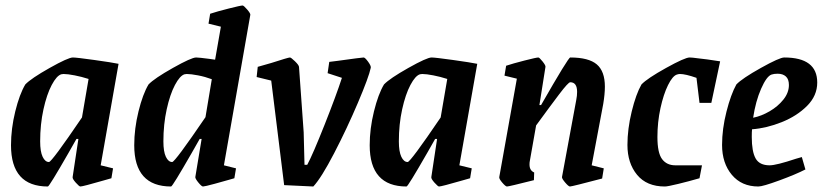

<svg xmlns="http://www.w3.org/2000/svg" viewBox="-20 -669 2991 698"><path d="M346 -68 391 -57 385 -21Q382 -20 374.5 -18Q367 -16 357 -13Q281 9 272 9Q268 9 255.5 -5Q243 -19 244 -25L265 -164H258L229 -113Q159 9 154 9Q20 9 20 -141Q20 -201 35.5 -264Q51 -327 72 -362Q93 -384 160.5 -422Q228 -460 245 -460Q258 -460 322.5 -451Q387 -442 411 -437ZM278 -242 302 -382Q277 -390 251.5 -395Q226 -400 211 -400L203 -399Q186 -394 168 -360Q150 -326 138 -271.5Q126 -217 126 -155Q126 -118 135 -99Q144 -80 158 -80Q168 -80 278 -242Z M890 -615 794 -68 838 -57 832 -21 811 -15Q798 -11 761 -1Q724 9 718 9Q713 9 701.5 -5Q690 -19 690 -25L713 -164H706L677 -113Q607 9 602 9Q468 9 468 -141Q468 -201 483.5 -264Q499 -327 520 -362Q541 -384 608.5 -422Q676 -460 693 -460Q703 -460 741 -455L762 -452L783 -572L738 -583L744 -619Q768 -627 811.5 -638Q855 -649 862 -649Q866 -649 878.5 -634.5Q891 -620 890 -615ZM727 -243 750 -381Q726 -390 700 -395Q674 -400 659 -400L651 -399Q634 -394 616 -360Q598 -326 586 -271.5Q574 -217 574 -155Q574 -118 583 -99Q592 -80 606 -80Q616 -80 727 -243Z M1013 4 966 -376 913 -389 917 -426Q918 -426 966 -440Q1028 -460 1034 -460Q1038 -460 1052 -446.5Q1066 -433 1067 -426L1084 -188L1087 -70H1097Q1117 -107 1160 -215.5Q1203 -324 1223 -386L1171 -403L1177 -444L1209 -448Q1295 -460 1302 -460Q1307 -460 1318 -445Q1329 -430 1328 -423Q1321 -389 1281 -295Q1241 -201 1194.5 -111.5Q1148 -22 1119 9Z M1650 -68 1695 -57 1689 -21Q1686 -20 1678.5 -18Q1671 -16 1661 -13Q1585 9 1576 9Q1572 9 1559.5 -5Q1547 -19 1548 -25L1569 -164H1562L1533 -113Q1463 9 1458 9Q1324 9 1324 -141Q1324 -201 1339.5 -264Q1355 -327 1376 -362Q1397 -384 1464.5 -422Q1532 -460 1549 -460Q1562 -460 1626.5 -451Q1691 -442 1715 -437ZM1582 -242 1606 -382Q1581 -390 1555.5 -395Q1530 -400 1515 -400L1507 -399Q1490 -394 1472 -360Q1454 -326 1442 -271.5Q1430 -217 1430 -155Q1430 -118 1439 -99Q1448 -80 1462 -80Q1472 -80 1582 -242Z M2131 -68 2175 -57 2169 -20Q2059 9 2052 9Q2047 9 2035 -5Q2023 -19 2023 -25L2075 -306Q2078 -321 2078 -335Q2078 -370 2053 -370Q2046 -370 2013 -326.5Q1980 -283 1929 -213L1906 -83Q1905 -79 1905 -71Q1905 -49 1922 -42L1921 -14Q1830 9 1823 9Q1818 9 1806 -5Q1794 -19 1795 -25L1859 -383L1814 -394L1820 -430Q1844 -438 1887 -449Q1930 -460 1937 -460Q1941 -460 1952.5 -445.5Q1964 -431 1963 -426L1941 -287H1947Q2046 -460 2053 -460Q2120 -460 2149.5 -435Q2179 -410 2179 -354Q2179 -327 2173 -291Z M2370 -171Q2370 -113 2387 -90.5Q2404 -68 2435 -68H2532L2523 -21Q2485 -10 2446 -0.5Q2407 9 2397 9Q2331 9 2296 -33.5Q2261 -76 2261 -142Q2261 -200 2276.5 -263.5Q2292 -327 2312 -362Q2333 -384 2401.5 -422Q2470 -460 2487 -460Q2496 -460 2517.5 -457Q2539 -454 2551 -453Q2557 -452 2598 -446L2566 -295H2523L2512 -386Q2472 -400 2452 -400Q2447 -400 2441 -398Q2425 -393 2408.5 -359.5Q2392 -326 2381 -275.5Q2370 -225 2370 -171Z M2714 -199Q2713 -190 2713 -171Q2713 -118 2727 -93Q2741 -68 2778 -68Q2802 -68 2874 -92L2895 -98L2908 -53Q2873 -35 2813 -13Q2753 9 2737 9Q2676 9 2640.5 -33.5Q2605 -76 2605 -142Q2605 -200 2621 -263Q2637 -326 2657 -362Q2678 -384 2746 -422Q2814 -460 2831 -460Q2951 -460 2951 -369Q2951 -321 2914 -284Q2877 -247 2822 -225Q2767 -203 2714 -199ZM2718 -241Q2748 -247 2778 -264.5Q2808 -282 2828 -307Q2848 -332 2848 -360Q2848 -381 2837 -391Q2826 -401 2807 -401Q2794 -401 2785 -398Q2767 -392 2747 -346.5Q2727 -301 2718 -241Z"/></svg>

Font: Grenze Medium
Style: Italic
Weight: 500
Italic angle: -10°
Designer: Renata Polastri
Foundry: Omnibus-Type
Version: Version 1.002; ttfautohint (v1.8)